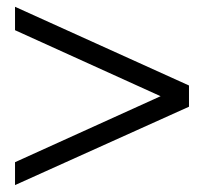

<svg xmlns="http://www.w3.org/2000/svg" viewBox="-20 -534 597 561"><path d="M449.2 -252.9 23.9 -445.8V-514.2L532.2 -284.2V-222.2L23.9 6.8V-60.1Z"/></svg>

Font: XB Khoramshahr
Style: Regular
Weight: 400
Designer: Behnam
Foundry: Irmug
Version: Version 8.005 2009